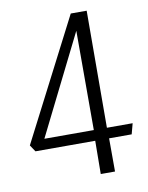

<svg xmlns="http://www.w3.org/2000/svg" viewBox="-74 -674 561 729"><g transform="rotate(-10 206.5 -310.0)"><path d="M255.5 0 256.7 -128H26.3L9.2 -153.6L249.1 -620H310.5L309 -169H408.2L397.3 -128H310.2L310.5 0ZM67.9 -169H258.5V-551.8Z"/></g></svg>

Font: Smooch Sans Thin
Style: Regular
Weight: 100
Designer: Robert E. Leuschke
Foundry: Robert E. Leuschke
Version: Version 1.010